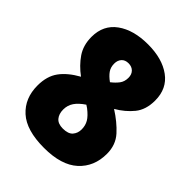

<svg xmlns="http://www.w3.org/2000/svg" viewBox="-208 -903 961 961"><g transform="rotate(45 272.0 -422.5)"><path d="M272 -55Q147 -55 87.5 -109Q28 -163 28 -253Q28 -319 59 -361.5Q90 -404 151 -438Q105 -472 76 -514.5Q47 -557 47 -616Q47 -700 109.5 -745Q172 -790 274 -790Q375 -790 436.5 -745Q498 -700 498 -616Q498 -551 465 -510.5Q432 -470 382 -441Q439 -405 477.5 -362.5Q516 -320 516 -257Q516 -166 455 -110.5Q394 -55 272 -55ZM273 -521Q295 -538 309 -556.5Q323 -575 323 -602Q323 -626 309 -640Q295 -654 272 -654Q248 -654 235 -639.5Q222 -625 222 -602Q222 -576 235 -557.5Q248 -539 273 -521ZM270 -190Q308 -190 324 -208.5Q340 -227 340 -254Q340 -281 327.5 -302.5Q315 -324 284 -348L269 -358Q236 -336 220 -312.5Q204 -289 204 -259Q204 -228 220 -209Q236 -190 270 -190Z"/></g></svg>

Font: Noto Sans Malayalam UI SemiCondensed Black
Style: Regular
Weight: 900
Width: 4
Designer: Jelle Bosma - Monotype Design Team
Foundry: Monotype Imaging Inc.
Version: Version 2.104; ttfautohint (v1.8.4.7-5d5b)